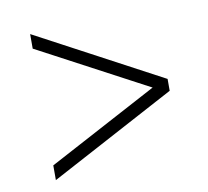

<svg xmlns="http://www.w3.org/2000/svg" viewBox="-55 -586 565 521"><g transform="rotate(-10 228.0 -325.0)"><path d="M378.9 -315.9 59.1 -485.8V-525.9L405.3 -341.3V-314ZM59.1 -164.1 379.4 -335 405.3 -335.9V-308.6L59.1 -123.5Z"/></g></svg>

Font: Roboto Condensed ExtraLight
Style: Regular
Weight: 250
Designer: Christian Robertson
Foundry: Google
Version: Version 3.008; 2023